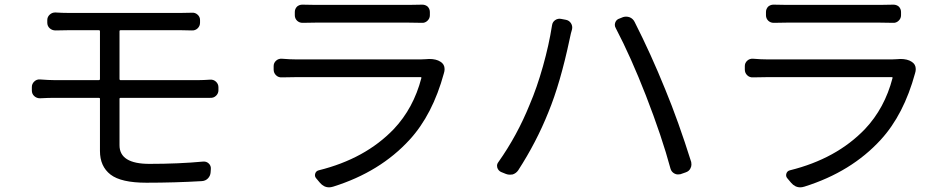

<svg xmlns="http://www.w3.org/2000/svg" viewBox="-20 -761 4040 815"><path d="M826.2 -345.7H491.2Q487.3 -345.7 487.3 -341.8V-144.5Q487.3 -65.4 614.3 -65.4Q738.3 -65.4 842.8 -75.2Q856.4 -76.2 866.2 -66.9Q876 -57.6 875 -43.9L874 -29.3Q873 -14.6 862.8 -3.9Q852.5 6.8 836.9 7.8Q721.7 14.6 601.6 14.6Q494.1 14.6 449.2 -20Q404.3 -54.7 404.3 -120.1V-341.8Q404.3 -345.7 399.4 -345.7H210Q186.5 -345.7 149.4 -343.8Q135.7 -343.8 125.5 -353Q115.2 -362.3 115.2 -377V-391.6Q115.2 -405.3 125.5 -415Q135.7 -424.8 149.4 -423.8Q188.5 -420.9 210 -420.9H399.4Q404.3 -420.9 404.3 -425.8V-628.9Q404.3 -632.8 399.4 -632.8H271.5Q241.2 -632.8 215.8 -631.8Q201.2 -631.8 190.9 -641.1Q180.7 -650.4 180.7 -665V-675.8Q180.7 -689.5 191.4 -699.2Q201.2 -708 213.9 -708Q214.8 -708 215.8 -708Q245.1 -706.1 271.5 -706.1H747.1Q770.5 -706.1 794.9 -707Q808.6 -708 818.8 -698.7Q829.1 -689.5 829.1 -675.8V-665Q829.1 -650.4 818.8 -640.6Q808.6 -630.9 793.9 -631.8Q769.5 -632.8 747.1 -632.8H491.2Q487.3 -632.8 487.3 -628.9V-425.8Q487.3 -420.9 491.2 -420.9H824.2Q841.8 -420.9 872.1 -422.9Q886.7 -423.8 897 -414.1Q907.2 -404.3 907.2 -390.6V-377.9Q907.2 -364.3 897 -354.5Q886.7 -344.7 872.1 -345.7Q855.5 -345.7 826.2 -345.7Z M1788.1 -509.8Q1794.9 -510.7 1801.8 -510.7Q1832 -510.7 1849.6 -499Q1867.2 -488.3 1867.2 -467.8Q1867.2 -459 1864.3 -450.2Q1816.4 -274.4 1718.8 -168Q1593.8 -31.2 1394.5 31.2Q1384.8 34.2 1377 34.2Q1354.5 34.2 1337.9 14.6L1322.3 -3.9Q1314.5 -12.7 1317.9 -23.9Q1321.3 -35.2 1333 -38.1Q1530.3 -86.9 1651.4 -212.9Q1735.4 -301.8 1768.6 -429.7Q1769.5 -433.6 1765.6 -433.6H1239.3Q1211.9 -433.6 1176.8 -432.6Q1162.1 -431.6 1151.9 -441.4Q1141.6 -451.2 1141.6 -465.8V-480.5Q1141.6 -494.1 1151.9 -503.4Q1162.1 -512.7 1176.8 -511.7Q1210.9 -508.8 1239.3 -508.8H1765.6Q1778.3 -508.8 1788.1 -509.8ZM1265.6 -664.1Q1264.6 -664.1 1263.7 -664.1Q1251 -664.1 1241.2 -672.9Q1231.4 -682.6 1231.4 -696.3V-710Q1231.4 -723.6 1241.2 -733.4Q1251 -741.2 1262.7 -741.2Q1264.6 -741.2 1265.6 -741.2Q1289.1 -740.2 1321.3 -740.2H1713.9Q1747.1 -740.2 1770.5 -741.2Q1771.5 -741.2 1772.5 -741.2Q1785.2 -741.2 1794.9 -733.4Q1804.7 -723.6 1804.7 -710V-696.3Q1804.7 -682.6 1794.4 -672.9Q1784.2 -663.1 1770.5 -664.1Q1744.1 -665 1712.9 -665H1321.3Q1293 -665 1265.6 -664.1Z M2228.5 -317.4Q2258.8 -387.7 2284.7 -479.5Q2310.5 -571.3 2323.2 -653.3Q2325.2 -668 2336.9 -675.8Q2348.6 -683.6 2362.3 -680.7L2382.8 -676.8Q2396.5 -673.8 2403.8 -662.1Q2411.1 -650.4 2408.2 -636.7Q2403.3 -621.1 2398.4 -596.7Q2358.4 -407.2 2307.6 -284.2Q2256.8 -157.2 2179.7 -38.1Q2170.9 -25.4 2156.2 -20.5Q2150.4 -19.5 2144.5 -19.5Q2135.7 -19.5 2127.9 -22.5L2106.4 -31.2Q2094.7 -37.1 2090.8 -49.8Q2089.8 -53.7 2089.8 -57.6Q2089.8 -65.4 2095.7 -73.2Q2175.8 -186.5 2228.5 -317.4ZM2721.7 -355.5Q2658.2 -518.6 2593.8 -641.6Q2589.8 -648.4 2589.8 -655.3Q2589.8 -660.2 2591.8 -666Q2596.7 -678.7 2610.4 -682.6L2625 -688.5Q2631.8 -690.4 2637.7 -690.4Q2645.5 -690.4 2653.3 -687.5Q2667 -681.6 2673.8 -668Q2743.2 -531.2 2803.7 -381.8Q2859.4 -247.1 2914.1 -73.2Q2915 -67.4 2915 -62.5Q2915 -54.7 2911.1 -46.9Q2905.3 -34.2 2890.6 -29.3L2868.2 -21.5Q2862.3 -20.5 2857.4 -20.5Q2849.6 -20.5 2842.8 -24.4Q2830.1 -31.2 2826.2 -44.9Q2790 -179.7 2721.7 -355.5Z M3788.1 -509.8Q3794.9 -510.7 3801.8 -510.7Q3832 -510.7 3849.6 -499Q3867.2 -488.3 3867.2 -467.8Q3867.2 -459 3864.3 -450.2Q3816.4 -274.4 3718.8 -168Q3593.8 -31.2 3394.5 31.2Q3384.8 34.2 3377 34.2Q3354.5 34.2 3337.9 14.6L3322.3 -3.9Q3314.5 -12.7 3317.9 -23.9Q3321.3 -35.2 3333 -38.1Q3530.3 -86.9 3651.4 -212.9Q3735.4 -301.8 3768.6 -429.7Q3769.5 -433.6 3765.6 -433.6H3239.3Q3211.9 -433.6 3176.8 -432.6Q3162.1 -431.6 3151.9 -441.4Q3141.6 -451.2 3141.6 -465.8V-480.5Q3141.6 -494.1 3151.9 -503.4Q3162.1 -512.7 3176.8 -511.7Q3210.9 -508.8 3239.3 -508.8H3765.6Q3778.3 -508.8 3788.1 -509.8ZM3265.6 -664.1Q3264.6 -664.1 3263.7 -664.1Q3251 -664.1 3241.2 -672.9Q3231.4 -682.6 3231.4 -696.3V-710Q3231.4 -723.6 3241.2 -733.4Q3251 -741.2 3262.7 -741.2Q3264.6 -741.2 3265.6 -741.2Q3289.1 -740.2 3321.3 -740.2H3713.9Q3747.1 -740.2 3770.5 -741.2Q3771.5 -741.2 3772.5 -741.2Q3785.2 -741.2 3794.9 -733.4Q3804.7 -723.6 3804.7 -710V-696.3Q3804.7 -682.6 3794.4 -672.9Q3784.2 -663.1 3770.5 -664.1Q3744.1 -665 3712.9 -665H3321.3Q3293 -665 3265.6 -664.1Z"/></svg>

Font: Gen Jyuu GothicL Regular
Style: Regular
Weight: 400
Designer: [Source Han Sans]
Ryoko NISHIZUKA  (kana & ideographs); Paul D. Hunt (Latin, Greek & Cyrillic); Wenlong ZHANG  (bopomofo
Version: Version 1.002.20150607